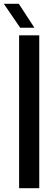

<svg xmlns="http://www.w3.org/2000/svg" viewBox="-44 -985 282 1005"><path d="M56 0V-800H161.5V0ZM61.5 -840 -24 -965H54.5L136 -840Z"/></svg>

Font: Big Shoulders Medium
Style: Regular
Weight: 500
Designer: Patric King
Foundry: XO Type Co
Version: Version 2.002